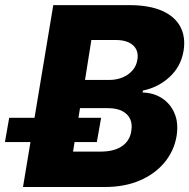

<svg xmlns="http://www.w3.org/2000/svg" viewBox="-30 -748 757 768"><path d="M62 0 183.1 -727.5H486.3Q567.9 -727.5 619.4 -704.3Q670.9 -681.2 692.1 -639.6Q713.4 -598.1 704.1 -543.5Q693.4 -481.4 648.2 -439.9Q603 -398.4 541.5 -385.7L540.5 -377.9Q584.5 -377 618.2 -355Q651.9 -333 668.2 -294.4Q684.6 -255.9 676.3 -203.6Q666.5 -145 628.7 -98.9Q590.8 -52.7 530 -26.4Q469.2 0 389.2 0ZM262.2 -141.6H371.1Q427.2 -141.6 458.5 -163.6Q489.7 -185.5 495.1 -223.6Q500 -252 490.5 -272.2Q481 -292.5 458.5 -304Q436 -315.4 401.9 -315.4H290ZM310.1 -428.2H407.2Q435.5 -428.2 459.5 -438Q483.4 -447.8 499.5 -465.8Q515.6 -483.9 519.5 -509.3Q525.4 -545.9 502.4 -566.7Q479.5 -587.4 436 -587.9H335.4ZM-10.3 -179.7 6.8 -276.9H374.5L357.4 -179.7Z"/></svg>

Font: Inter Tight ExtraBold
Style: Italic
Weight: 800
Italic angle: -9.39999°
Designer: Rasmus Andersson
Foundry: rsms
Version: Version 3.004